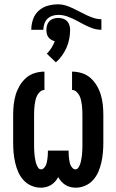

<svg xmlns="http://www.w3.org/2000/svg" viewBox="-20 -862 540 890"><path d="M331 8Q319 8 306.5 5Q294 2 283.5 -4.5Q273 -11 264.5 -20.5Q256 -30 250 -41Q244 -30 235.5 -20.5Q227 -11 216.5 -4.5Q206 2 193.5 5Q181 8 169 8Q146 8 124.5 -1.5Q103 -11 88 -28Q73 -45 64 -66Q55 -87 50 -109.5Q45 -132 43 -154.5Q41 -177 41 -200V-330Q41 -353 43.5 -376.5Q46 -400 52.5 -422Q59 -444 71 -464.5Q83 -485 100.5 -500.5Q118 -516 140.5 -523Q163 -530 186 -530V-445Q175 -445 166 -437Q157 -429 152 -419Q147 -409 144.5 -398Q142 -387 140.5 -375.5Q139 -364 138.5 -352.5Q138 -341 138 -330V-200Q138 -192 138 -183.5Q138 -175 138.5 -166.5Q139 -158 139.5 -149.5Q140 -141 141.5 -132.5Q143 -124 144.5 -116Q146 -108 149 -100Q152 -92 157 -84.5Q162 -77 171 -77Q178 -77 184 -83.5Q190 -90 193 -97Q196 -104 197.5 -112Q199 -120 200 -127.5Q201 -135 201.5 -143Q202 -151 202 -159V-164H298V-159Q298 -151 298.5 -143Q299 -135 300 -127.5Q301 -120 302.5 -112Q304 -104 307 -97Q310 -90 316 -83.5Q322 -77 329 -77Q338 -77 343 -84.5Q348 -92 351 -100Q354 -108 355.5 -116Q357 -124 358.5 -132.5Q360 -141 360.5 -149.5Q361 -158 361.5 -166.5Q362 -175 362 -183.5Q362 -192 362 -200V-330Q362 -341 361.5 -352.5Q361 -364 359.5 -375.5Q358 -387 355.5 -398Q353 -409 348 -419Q343 -429 334 -437Q325 -445 314 -445V-530Q337 -530 359.5 -523Q382 -516 399.5 -500.5Q417 -485 429 -464.5Q441 -444 447.5 -422Q454 -400 456.5 -376.5Q459 -353 459 -330V-200Q459 -177 457 -154.5Q455 -132 450 -109.5Q445 -87 436 -66Q427 -45 412 -28Q397 -11 375.5 -1.5Q354 8 331 8ZM125 -724Q125 -748 133 -772Q141 -796 159.5 -812.5Q178 -829 202 -835.5Q226 -842 250 -842Q268 -842 285 -836.5Q302 -831 318 -823.5Q334 -816 350 -807.5Q366 -799 382 -791.5Q398 -784 415 -778.5Q432 -773 450 -773V-724Q427 -724 404.5 -732.5Q382 -741 362 -752L338 -765Q318 -776 295.5 -784.5Q273 -793 250 -793Q236 -793 222.5 -788.5Q209 -784 199.5 -774.5Q190 -765 185.5 -751.5Q181 -738 181 -724ZM239 -573 197 -613Q209 -625 218.5 -640Q228 -655 234 -671Q225 -673 217 -678Q209 -683 204 -690Q199 -697 197 -706Q195 -715 195 -724Q195 -735 198.5 -746Q202 -757 209.5 -764.5Q217 -772 228 -775.5Q239 -779 250 -779Q261 -779 272 -775.5Q283 -772 290.5 -764.5Q298 -757 301.5 -746Q305 -735 305 -724Q305 -703 301 -682Q297 -661 288.5 -641.5Q280 -622 267.5 -604.5Q255 -587 239 -573Z"/></svg>

Font: Iosevka Slab Semibold
Style: Regular
Weight: 600
Monospace: yes
Designer: Belleve Invis
Foundry: Belleve Invis
Version: Version 11.1.1; ttfautohint (v1.8.3)